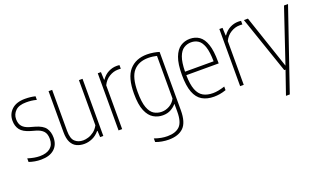

<svg xmlns="http://www.w3.org/2000/svg" viewBox="-77 -1012 2853 1705"><g transform="rotate(-20 1349.0 -159.0)"><path d="M160 9Q130 9 101.8 4Q73.5 -1 47 -10V-44Q110 -24 160 -24Q224.5 -24 259.8 -53.2Q295 -82.5 295 -137Q295 -186.5 271.8 -211.5Q248.5 -236.5 204 -249L158 -262Q90.5 -281.5 64.2 -316.5Q38 -351.5 38 -403Q38 -465.5 82.2 -506.8Q126.5 -548 208 -548Q236 -548 259.2 -545.2Q282.5 -542.5 305 -537V-503Q278 -510 255.8 -512.5Q233.5 -515 208 -515Q139 -515 106 -483Q73 -451 73 -405Q73 -361.5 94.5 -336.2Q116 -311 161 -298L207 -285Q279 -265 304.5 -228.2Q330 -191.5 330 -139Q330 -69.5 285.5 -30.2Q241 9 160 9Z M569 9Q529.5 9 497.8 -5.8Q466 -20.5 447.5 -56Q429 -91.5 429 -154V-540H463V-152Q463 -79.5 493 -51.8Q523 -24 570 -24Q592 -24 619.2 -32.2Q646.5 -40.5 672.2 -60Q698 -79.5 716 -113V-540H750V0H720L717 -60H713Q684 -25 646 -8Q608 9 569 9Z M894 0V-540H924L927 -467H931Q957.5 -505.5 995 -524.8Q1032.5 -544 1073 -544Q1082 -544 1088.8 -543.5Q1095.5 -543 1100 -542V-508Q1092.5 -509 1086.8 -509Q1081 -509 1072 -509Q1031 -509 990.8 -484.8Q950.5 -460.5 928 -414V0Z M1286 230Q1256 230 1222.8 224.2Q1189.5 218.5 1164 208V174Q1197 186 1227.2 191.5Q1257.5 197 1286 197Q1362.5 197 1401.8 158.8Q1441 120.5 1441 23V-50H1438Q1420 -27.5 1387.8 -9.2Q1355.5 9 1311 9Q1264 9 1223.8 -14.8Q1183.5 -38.5 1158.8 -96.8Q1134 -155 1134 -259Q1134 -411.5 1194.2 -479.8Q1254.5 -548 1361 -548Q1389.5 -548 1421.8 -542.8Q1454 -537.5 1475 -530V21Q1475 135 1426.8 182.5Q1378.5 230 1286 230ZM1313 -24Q1350.5 -24 1386 -44Q1421.5 -64 1441 -102V-505Q1426 -509 1403.8 -512Q1381.5 -515 1361 -515Q1269.5 -515 1219.8 -457.8Q1170 -400.5 1170 -263Q1170 -165.5 1189.2 -114Q1208.5 -62.5 1241 -43.2Q1273.5 -24 1313 -24Z M1795 9Q1729 9 1683.5 -17.8Q1638 -44.5 1614.5 -105.5Q1591 -166.5 1591 -270Q1591 -373.5 1614 -434.5Q1637 -495.5 1676.5 -521.8Q1716 -548 1766 -548Q1816.5 -548 1854 -522Q1891.5 -496 1912.2 -435.2Q1933 -374.5 1933 -270V-255H1627Q1628.5 -167 1648 -116.8Q1667.5 -66.5 1704.8 -45.2Q1742 -24 1797 -24Q1820.5 -24 1847.2 -29Q1874 -34 1909 -45V-11Q1877 0 1849.2 4.5Q1821.5 9 1795 9ZM1766 -515Q1728 -515 1697 -495.5Q1666 -476 1647.2 -426.5Q1628.5 -377 1627 -288H1897Q1896 -377 1879 -426.5Q1862 -476 1832.8 -495.5Q1803.5 -515 1766 -515Z M2043 0V-540H2073L2076 -467H2080Q2106.5 -505.5 2144 -524.8Q2181.5 -544 2222 -544Q2231 -544 2237.8 -543.5Q2244.5 -543 2249 -542V-508Q2241.5 -509 2235.8 -509Q2230 -509 2221 -509Q2180 -509 2139.8 -484.8Q2099.5 -460.5 2077 -414V0Z M2460 0 2275 -540H2313L2483.5 -33.5L2654 -540H2692L2432 220H2396L2472 0Z"/></g></svg>

Font: Encode Sans Condensed Condensed Thin
Style: Regular
Weight: 100
Width: 3
Designer: Multiple Designers
Foundry: Impallari Type
Version: Version 3.000; ttfautohint (v1.8.3) -l 8 -r 50 -G 200 -x 14 